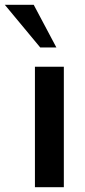

<svg xmlns="http://www.w3.org/2000/svg" viewBox="-78 -777 352 797"><path d="M187 0V-500H67V0ZM156 -580 62 -757H-58L89 -580Z"/></svg>

Font: Perun SemiBold
Style: Regular
Weight: 600
Foundry: Copyright (c) Stefan Peev, Context Ltd, 2016
Version: Version 1.089